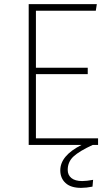

<svg xmlns="http://www.w3.org/2000/svg" viewBox="-20 -702 536 930"><path d="M455 0H429Q364 30 336 56Q308 82 308 121Q308 146 326 160.5Q344 175 378 175Q400 175 431 169L428 202Q398 208 373 208Q323 208 297.5 184.5Q272 161 272 123Q272 52 375 0H119V-682H449L444 -650H154V-374H405V-343H154V-32H455Z"/></svg>

Font: FiraSans
Style: Regular
Weight: 200
Designer: Carrois Corporate & Edenspiekermann AG
Foundry: Carrois Corporate GbR & Edenspiekermann AG
Version: Version 3.106;PS 003.106;hotconv 1.0.70;makeotf.lib2.5.58329